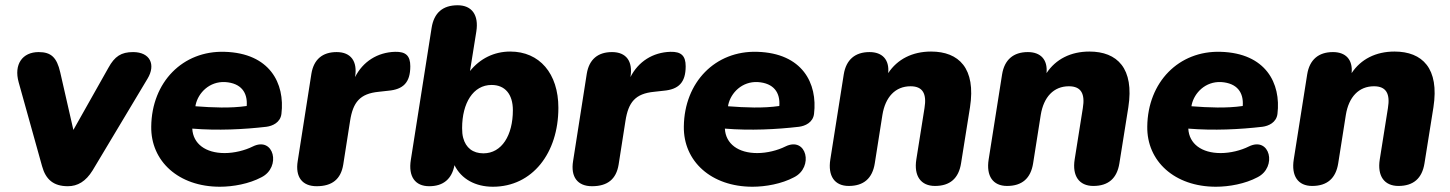

<svg xmlns="http://www.w3.org/2000/svg" viewBox="-20 -699 5513 730"><path d="M238 9C275 9 306 -9 332 -51L541 -400C573 -453 551 -501 486 -501C441 -501 416 -485 392 -441L259 -205L209 -424C196 -481 174 -501 127 -501C65 -501 32 -454 51 -386L140 -67C154 -16 184 9 238 9Z M816 11C866 11 927 0 974 -25C1050 -63 1022 -182 941 -142C911 -127 871 -117 834 -117C762 -117 714 -152 711 -210C808 -202 907 -207 993 -217C1016 -220 1046 -233 1050 -266C1064 -382 1006 -497 834 -502C675 -507 557 -387 555 -218C553 -86 659 11 816 11ZM723 -295 724 -301C734 -346 776 -390 836 -387C897 -383 922 -347 918 -296C856 -287 789 -290 723 -295Z M1184 9C1243 9 1276 -18 1285 -73L1311 -239C1322 -310 1348 -343 1420 -350L1456 -354C1513 -359 1540 -385 1540 -447C1540 -487 1523 -503 1482 -502C1415 -500 1360 -465 1330 -406C1340 -466 1314 -501 1260 -501C1206 -501 1173 -473 1164 -419L1112 -87C1102 -26 1129 9 1184 9Z M1854 11C2004 11 2103 -117 2103 -289C2103 -420 2031 -503 1920 -503C1858 -503 1805 -476 1767 -429L1791 -579C1801 -642 1774 -679 1720 -679C1663 -679 1630 -650 1621 -593L1542 -91C1532 -28 1558 9 1612 9C1666 9 1698 -19 1708 -71C1734 -18 1788 11 1854 11ZM1818 -116C1778 -116 1751 -137 1741 -175C1738 -186 1737 -198 1737 -212C1737 -307 1779 -376 1849 -376C1900 -376 1930 -341 1930 -280C1930 -185 1888 -116 1818 -116Z M2231 9C2290 9 2323 -18 2332 -73L2358 -239C2369 -310 2395 -343 2467 -350L2503 -354C2560 -359 2587 -385 2587 -447C2587 -487 2570 -503 2529 -502C2462 -500 2407 -465 2377 -406C2387 -466 2361 -501 2307 -501C2253 -501 2220 -473 2211 -419L2159 -87C2149 -26 2176 9 2231 9Z M2841 11C2891 11 2952 0 2999 -25C3075 -63 3047 -182 2966 -142C2936 -127 2896 -117 2859 -117C2787 -117 2739 -152 2736 -210C2833 -202 2932 -207 3018 -217C3041 -220 3071 -233 3075 -266C3089 -382 3031 -497 2859 -502C2700 -507 2582 -387 2580 -218C2578 -86 2684 11 2841 11ZM2748 -295 2749 -301C2759 -346 2801 -390 2861 -387C2922 -383 2947 -347 2943 -296C2881 -287 2814 -290 2748 -295Z M3207 8C3264 8 3297 -21 3306 -78L3335 -262C3346 -330 3384 -371 3442 -371C3489 -371 3504 -342 3495 -288L3464 -93C3454 -30 3481 8 3535 8C3592 8 3625 -21 3634 -78L3668 -291C3691 -439 3626 -503 3520 -503C3449 -503 3392 -474 3357 -421C3362 -473 3334 -501 3286 -501C3231 -501 3197 -472 3188 -416L3137 -93C3127 -30 3153 8 3207 8Z M3809 8C3866 8 3899 -21 3908 -78L3937 -262C3948 -330 3986 -371 4044 -371C4091 -371 4106 -342 4097 -288L4066 -93C4056 -30 4083 8 4137 8C4194 8 4227 -21 4236 -78L4270 -291C4293 -439 4228 -503 4122 -503C4051 -503 3994 -474 3959 -421C3964 -473 3936 -501 3888 -501C3833 -501 3799 -472 3790 -416L3739 -93C3729 -30 3755 8 3809 8Z M4603 11C4653 11 4714 0 4761 -25C4837 -63 4809 -182 4728 -142C4698 -127 4658 -117 4621 -117C4549 -117 4501 -152 4498 -210C4595 -202 4694 -207 4780 -217C4803 -220 4833 -233 4837 -266C4851 -382 4793 -497 4621 -502C4462 -507 4344 -387 4342 -218C4340 -86 4446 11 4603 11ZM4510 -295 4511 -301C4521 -346 4563 -390 4623 -387C4684 -383 4709 -347 4705 -296C4643 -287 4576 -290 4510 -295Z M4969 8C5026 8 5059 -21 5068 -78L5097 -262C5108 -330 5146 -371 5204 -371C5251 -371 5266 -342 5257 -288L5226 -93C5216 -30 5243 8 5297 8C5354 8 5387 -21 5396 -78L5430 -291C5453 -439 5388 -503 5282 -503C5211 -503 5154 -474 5119 -421C5124 -473 5096 -501 5048 -501C4993 -501 4959 -472 4950 -416L4899 -93C4889 -30 4915 8 4969 8Z"/></svg>

Font: SN Pro Heavy
Style: Italic
Weight: 800
Italic angle: -9°
Designer: Tobias Whetton
Foundry: Supernotes
Version: Version 1.001;Glyphs 3.2 (3249)